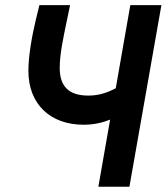

<svg xmlns="http://www.w3.org/2000/svg" viewBox="-20 -713 636 733"><path d="M299.3 -236.8C336.4 -236.8 370.1 -244.1 400.4 -256.3L355.5 0H474.1L596.2 -693.4H477.5L421.9 -376C385.7 -357.4 355.5 -348.1 316.9 -348.1C241.7 -348.1 208 -384.3 208 -453.6C208 -506.8 221.2 -565.9 234.4 -630.4L247.6 -693.4H130.4L116.7 -637.2C101.6 -573.2 88.4 -500 88.4 -442.4C88.4 -316.4 170.9 -236.8 299.3 -236.8Z"/></svg>

Font: Cascadia Code SemiBold
Style: Italic
Weight: 600
Italic angle: -10°
Monospace: yes
Designer: Aaron Bell
Foundry: Saja Typeworks
Version: Version 2404.023